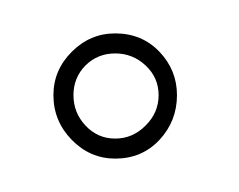

<svg xmlns="http://www.w3.org/2000/svg" viewBox="-20 -705 143 115"><path d="M49 -610Q34 -610 23 -621.2Q12 -632.5 12 -648Q12 -663 23 -674Q34 -685 49 -685Q65 -685 75.5 -674Q86 -663 86 -648Q86 -632.5 75.5 -621.2Q65 -610 49 -610ZM49 -622Q59.5 -622 67.2 -629.8Q75 -637.5 75 -648Q75 -658.5 67.2 -665.8Q59.5 -673 49 -673Q38.5 -673 31.2 -665.8Q24 -658.5 24 -648Q24 -637.5 31.2 -629.8Q38.5 -622 49 -622Z"/></svg>

Font: Anybody UltraCondensed Thin
Style: Regular
Weight: 100
Width: 1
Designer: Tyler Finck
Foundry: Etcetera Type Company
Version: Version 1.110